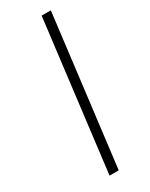

<svg xmlns="http://www.w3.org/2000/svg" viewBox="-187 -739 609 779"><g transform="rotate(-30 118.0 -350.0)"><path d="M163 -700H206L120 0H77Z"/></g></svg>

Font: Haskoy ExtraLight
Style: Italic
Weight: 200
Designer: Ertekin Erdin
Foundry: Ertekin Erdin
Version: Version 2.000; ttfautohint (v1.8.4.7-5d5b)